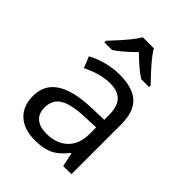

<svg xmlns="http://www.w3.org/2000/svg" viewBox="-221 -877 998 998"><g transform="rotate(45 278.0 -378.0)"><path d="M415 0 398.9 -76.2H395Q355 -25.9 315.2 -8.1Q275.4 9.8 215.8 9.8Q136.2 9.8 91.1 -31.2Q45.9 -72.3 45.9 -147.9Q45.9 -310.1 305.2 -317.9L396 -320.8V-354Q396 -417 368.9 -447Q341.8 -477.1 282.2 -477.1Q215.3 -477.1 130.9 -436L106 -498Q145.5 -519.5 192.6 -531.7Q239.7 -543.9 287.1 -543.9Q382.8 -543.9 429 -501.5Q475.1 -459 475.1 -365.2V0ZM231.9 -57.1Q307.6 -57.1 350.8 -98.6Q394 -140.1 394 -214.8V-263.2L313 -259.8Q216.3 -256.3 173.6 -229.7Q130.9 -203.1 130.9 -147Q130.9 -103 157.5 -80.1Q184.1 -57.1 231.9 -57.1ZM111.3 -617.2Q173.3 -683.6 198.2 -714.8Q223.1 -746.1 234.4 -766.1H315.4Q326.2 -745.6 352.8 -713.1Q379.4 -680.7 440.4 -617.2V-606H382.3Q339.4 -632.8 274.4 -696.8Q208 -631.3 167.5 -606H111.3Z"/></g></svg>

Font: CAA NEO Sans
Style: Regular
Weight: 400
Version: Version 1.10